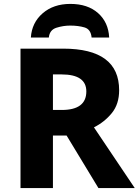

<svg xmlns="http://www.w3.org/2000/svg" viewBox="-20 -963 710 983"><path d="M295 -582Q422 -582 422 -495Q422 -400 296 -400H251V-582ZM303 -714H85V0H251V-269H321L484 0H670L461 -311Q515 -338 552.5 -384Q590 -430 590 -501Q590 -714 303 -714ZM340 -943Q254 -943 198.5 -895Q143 -847 138 -771H230Q234 -810 269 -821Q304 -832 339 -832Q381 -832 413 -822.5Q445 -813 449 -771H539Q535 -849 482 -896Q429 -943 340 -943Z"/></svg>

Font: Noto Sans UI Extra
Style: Regular
Weight: 800
Designer: Monotype Design Team
Foundry: Monotype Imaging Inc.
Version: Version 1.901